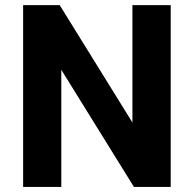

<svg xmlns="http://www.w3.org/2000/svg" viewBox="-20 -734 760 754"><path d="M500 -713.9V-252.9L214.4 -713.9H70.8V0H220.7V-460L505.9 0H650.4V-713.9Z"/></svg>

Font: Estedad-FD-VF Thin
Style: Regular
Weight: 100
Designer: Amin Abedi
Version: Version 5.0